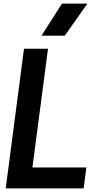

<svg xmlns="http://www.w3.org/2000/svg" viewBox="-20 -1052 551 1072"><path d="M468 -853ZM342 -853H212L326 -1032H468ZM447 0H12L114 -780H248L161 -117H462Z"/></svg>

Font: Tanohe Sans SemiBold
Style: Italic
Weight: 600
Designer: Village Type and Design LLC & Cristiano Sobral
Foundry: Cooper Hewitt Smithsonian Design Museum
Version: Version 1.00;September 29, 2021;FontCreator 13.0.0.2655 64-b